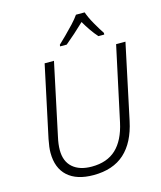

<svg xmlns="http://www.w3.org/2000/svg" viewBox="-137 -1045 964 1152"><g transform="rotate(-15 345.5 -468.5)"><path d="M300 10Q196 10 140 -40.5Q84 -91 84 -186Q84 -219 94 -269L189 -714H247L152 -267Q142 -223 142 -187Q142 -117 184.5 -79.5Q227 -42 303 -42Q398 -42 454.5 -95Q511 -148 534 -254L633 -714H691L592 -248Q565 -120 493 -55Q421 10 300 10ZM306 -798Q325 -816 352 -842.5Q379 -869 405 -897Q431 -925 446 -947H500Q512 -912 536 -870Q560 -828 580 -798L579 -788H543Q523 -810 503 -839Q483 -868 467 -896Q438 -868 406 -839.5Q374 -811 346 -788H305Z"/></g></svg>

Font: Noto Sans Light
Style: Italic
Weight: 300
Italic angle: -12°
Designer: Monotype Design Team
Foundry: Monotype Imaging Inc.
Version: Version 2.013; ttfautohint (v1.8.4.7-5d5b)